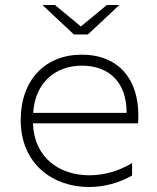

<svg xmlns="http://www.w3.org/2000/svg" viewBox="-20 -745 628 769"><path d="M336 4C395 4 455 -11 509 -42V-92C455 -59 395 -43 338 -43C219 -43 117 -112 112 -251H533C534 -262 534 -273 534 -284C534 -427 456 -526 307 -526C162 -526 63 -426 63 -264C63 -88 192 4 336 4ZM487 -293H113C120 -411 199 -482 308 -482C417 -482 488 -415 487 -293ZM276 -607H332L458 -725H408L304 -639L200 -725H150Z"/></svg>

Font: Chess Sans Light
Style: Regular
Weight: 300
Designer: Wolf Bōese
Foundry: Wolf Bōese
Version: Version 7.223;Glyphs 3.3 (3306)